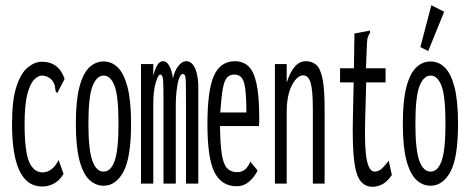

<svg xmlns="http://www.w3.org/2000/svg" viewBox="-20 -702 1790 734"><path d="M141 11Q26 11 26 -228Q26 -320 43 -371.5Q60 -423 86.5 -444.5Q113 -466 140 -466Q205 -466 227 -400L204 -356L200 -347L194 -350Q191 -358 190.5 -368.5Q190 -379 181 -393Q164 -413 139 -413Q126 -413 110.5 -397.5Q95 -382 84.5 -342Q74 -302 74 -228Q74 -123 91.5 -83Q109 -43 143 -43Q160 -43 175.5 -54Q191 -65 204 -90L223 -37Q208 -12 186.5 -0.5Q165 11 141 11Z M376 8Q345 8 321 -15Q297 -38 283.5 -90Q270 -142 270 -229Q270 -317 283.5 -369Q297 -421 321 -444Q345 -467 376 -467Q407 -467 430.5 -444Q454 -421 467.5 -369Q481 -317 481 -229Q481 -99 452 -45.5Q423 8 376 8ZM376 -46Q404 -46 418.5 -87.5Q433 -129 433 -230Q433 -334 418 -373.5Q403 -413 376 -413Q350 -413 334 -373.5Q318 -334 318 -230Q318 -129 333 -87.5Q348 -46 376 -46Z M519 0V-457H566V-412Q572 -437 581 -452.5Q590 -468 603 -468Q618 -468 628 -449Q638 -430 641 -401Q647 -431 661.5 -449.5Q676 -468 692 -468Q715 -468 727.5 -436.5Q740 -405 738 -351V0H691V-324Q691 -366 690.5 -386Q690 -406 687.5 -412.5Q685 -419 679 -419Q670 -419 664 -400.5Q658 -382 655 -355Q652 -328 652 -302V0H605V-318Q605 -375 603.5 -396Q602 -417 592 -417Q585 -417 575.5 -386.5Q566 -356 566 -305V0Z M885 10Q827 10 800 -43.5Q773 -97 773 -227Q773 -358 798 -413Q823 -468 878 -468Q909 -468 929.5 -449Q950 -430 960.5 -383Q971 -336 971 -251Q971 -241 971 -234.5Q971 -228 970 -220H821Q822 -151 828 -112.5Q834 -74 848 -59Q862 -44 886 -44Q907 -44 918.5 -55.5Q930 -67 937 -84L965 -50Q951 -23 931 -6.5Q911 10 885 10ZM822 -272H922Q922 -351 913.5 -384Q905 -417 876 -417Q858 -417 847.5 -405Q837 -393 831.5 -361.5Q826 -330 822 -272Z M1031 0V-457H1076V-386Q1102 -468 1149 -468Q1173 -468 1189 -454Q1205 -440 1213 -401Q1221 -362 1221 -287V0H1176V-285Q1176 -357 1167.5 -385.5Q1159 -414 1139 -414Q1116 -414 1096 -376Q1076 -338 1076 -273V0Z M1404 12Q1375 12 1357.5 -11Q1340 -34 1333.5 -90.5Q1327 -147 1329 -248L1332 -387H1280V-441H1333L1335 -574L1384 -583L1394 -585L1395 -578Q1391 -571 1387.5 -563.5Q1384 -556 1383 -539L1379 -441H1454V-387H1380L1376 -243Q1373 -137 1382 -91.5Q1391 -46 1412 -46Q1429 -46 1443 -60.5Q1457 -75 1466 -88L1478 -33Q1461 -8 1442.5 2Q1424 12 1404 12Z M1626 8Q1595 8 1571 -15Q1547 -38 1533.5 -90Q1520 -142 1520 -229Q1520 -317 1533.5 -369Q1547 -421 1571 -444Q1595 -467 1626 -467Q1657 -467 1680.5 -444Q1704 -421 1717.5 -369Q1731 -317 1731 -229Q1731 -99 1702 -45.5Q1673 8 1626 8ZM1626 -46Q1654 -46 1668.5 -87.5Q1683 -129 1683 -230Q1683 -334 1668 -373.5Q1653 -413 1626 -413Q1600 -413 1584 -373.5Q1568 -334 1568 -230Q1568 -129 1583 -87.5Q1598 -46 1626 -46ZM1617 -507 1587 -522 1629 -682 1678 -657Z"/></svg>

Font: Inconsolata UltraCondensed
Style: Regular
Weight: 400
Width: 1
Monospace: yes
Designer: Raph Levien, Cyreal, Brenton Simpson
Foundry: Raph Levien, Cyreal, Google
Version: Version 3.000; ttfautohint (v1.8.2.53-6de2)